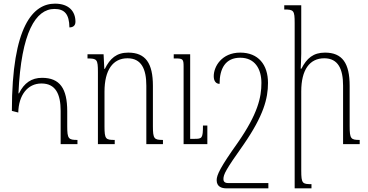

<svg xmlns="http://www.w3.org/2000/svg" viewBox="-20 -789 2015 1051"><path d="M80 -173C82 -267 130 -332 207 -332C285 -332 312 -273 312 -182V0H404V-23C355 -23 348 -29 348 -98V-180C348 -304 308 -363 210 -363C153 -363 112 -335 84 -278H81C96 -613 176 -740 278 -740C333 -740 359 -712 360 -639C379 -639 393 -648 393 -670C393 -727 357 -769 281 -769C163 -769 45 -650 45 -182Z M872 -23C824 -23 817 -29 817 -98V-319C817 -443 777 -501 682 -501C618 -501 582 -469 554 -412H551L547 -492H459V-469C511 -469 516 -464 516 -395V0H608V-23C559 -23 552 -27 552 -97V-287C552 -406 598 -470 678 -470C754 -470 781 -411 781 -320V0H872ZM1115 -102H1091C1091 -32 1086 -29 1045 -29H1021V-492H931V-469H944C981 -469 985 -464 985 -425V0H1115Z M1295 -501C1194 -501 1150 -425 1150 -372C1150 -343 1164 -330 1182 -330C1182 -414 1214 -473 1295 -473C1375 -473 1411 -412 1411 -335C1411 -256 1391 -166 1283 -10C1186 126 1166 169 1166 197C1166 233 1193 242 1220 242H1449V213H1228C1209 213 1203 203 1203 192C1203 165 1216 140 1313 3C1423 -156 1447 -250 1447 -335C1447 -435 1394 -501 1295 -501Z M1949 -23C1901 -23 1894 -29 1894 -98V-319C1894 -443 1854 -501 1759 -501C1695 -501 1659 -470 1630 -413H1626C1627 -441 1629 -468 1629 -495V-760H1536V-737C1588 -737 1593 -732 1593 -663V242H1685V219C1636 219 1629 216 1629 145V-289C1629 -407 1675 -470 1755 -470C1831 -470 1858 -411 1858 -320V0H1949Z"/></svg>

Font: Noto Serif Armenian Condensed ExtraLight
Style: Regular
Weight: 200
Width: 3
Designer: Monotype Design Team
Foundry: Monotype Imaging Inc.
Version: Version 2.008